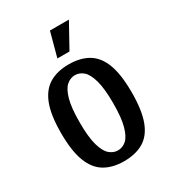

<svg xmlns="http://www.w3.org/2000/svg" viewBox="-171 -787 809 894"><g transform="rotate(-30 233.5 -340.0)"><path d="M233 10Q172 10 129.5 -15Q87 -40 65 -97Q43 -154 43 -250Q43 -347 65 -403.5Q87 -460 129.5 -485Q172 -510 233 -510Q295 -510 337.5 -485Q380 -460 401.5 -403.5Q423 -347 423 -250Q423 -154 401.5 -97Q380 -40 337.5 -15Q295 10 233 10ZM233 -48Q258 -48 278 -65.5Q298 -83 310.5 -127Q323 -171 323 -250Q323 -329 310.5 -373Q298 -417 278 -434.5Q258 -452 233 -452Q209 -452 188.5 -434.5Q168 -417 155.5 -373Q143 -329 143 -250Q143 -171 155.5 -127Q168 -83 188.5 -65.5Q209 -48 233 -48ZM202 -560 237 -690H339L267 -560Z"/></g></svg>

Font: Cuprum Medium
Style: Regular
Weight: 500
Designer: Jovanny Lemonad
Foundry: Jovanny Lemonad
Version: Version 3.000